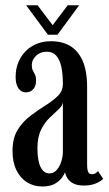

<svg xmlns="http://www.w3.org/2000/svg" viewBox="-20 -682 404 713"><path d="M137 10.5Q105.5 10.5 80.5 -5Q55.5 -20.5 41 -50Q26.5 -79.5 26.5 -121.5Q26.5 -168.5 45.2 -199.2Q64 -230 92 -251.2Q120 -272.5 147.8 -289.8Q175.5 -307 194.5 -325.5Q213.5 -344 213.5 -370.5Q213.5 -408 207.5 -434.8Q201.5 -461.5 188.5 -475.8Q175.5 -490 154 -490Q129.5 -490 113.8 -474.8Q98 -459.5 98 -440Q98 -428 102 -420.5Q106 -413 110 -404.8Q114 -396.5 114 -382.5Q114 -363 103.8 -351Q93.5 -339 76 -339Q58.5 -339 48.2 -354.2Q38 -369.5 38 -396Q38 -434 54.8 -464.2Q71.5 -494.5 101.2 -511.8Q131 -529 170.5 -529Q210 -529 239.8 -511.8Q269.5 -494.5 286.5 -457Q303.5 -419.5 303.5 -358V-73.5Q303.5 -50.5 307.8 -42.8Q312 -35 321 -35Q329.5 -35 335.2 -39Q341 -43 344 -46.5L363 -18Q355.5 -9 336.5 -1Q317.5 7 292.5 7Q267.5 7 252.8 -0.5Q238 -8 230.8 -19.5Q223.5 -31 221.5 -42.5Q219 -35 210 -22.2Q201 -9.5 183.5 0.5Q166 10.5 137 10.5ZM163.5 -38Q179.5 -38 190.8 -51Q202 -64 207.8 -82.8Q213.5 -101.5 213.5 -118V-303Q212 -289 197.5 -275.8Q183 -262.5 164.8 -245.2Q146.5 -228 132.8 -200.8Q119 -173.5 119 -131Q119 -85 130.8 -61.5Q142.5 -38 163.5 -38ZM158 -553 77 -662.5H119.5L175.5 -588.5L231.5 -662.5H274L193.5 -553Z"/></svg>

Font: Imbue Thin 10pt Medium
Style: Regular
Weight: 500
Version: Version 1.102